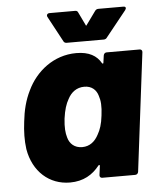

<svg xmlns="http://www.w3.org/2000/svg" viewBox="-51 -745 658 797"><g transform="rotate(-5 277.5 -346.0)"><path d="M414 -579 499 -685C505 -693 503 -700 493 -700H389C383 -700 378 -698 374 -692L335 -638C333 -634 331 -634 330 -638L304 -692C302 -698 297 -700 292 -700H185C176 -700 171 -693 175 -685L232 -579C234 -574 239 -571 245 -571H400C406 -571 411 -574 414 -579ZM394 -505 390 -476C390 -472 387 -470 384 -474C366 -506 334 -525 281 -525C186 -525 112 -464 76 -388C56 -348 46 -306 41 -260C36 -220 35 -183 40 -146C56 -51 123 8 209 8C265 8 304 -16 332 -52C336 -56 338 -54 338 -50L333 -12C332 -5 337 0 343 0H481C488 0 493 -5 494 -12L555 -505C556 -512 551 -517 545 -517H407C400 -517 395 -512 394 -505ZM340 -180C326 -153 304 -134 272 -134C240 -134 220 -153 213 -179C207 -199 205 -222 209 -258C214 -295 222 -319 233 -338C247 -365 270 -383 302 -383C333 -383 352 -365 359 -340C366 -320 368 -296 363 -258C359 -222 351 -199 340 -180Z"/></g></svg>

Font: Barlow ExtraBold
Style: Italic
Weight: 800
Italic angle: -7°
Designer: Jeremy Tribby
Foundry: Tribby Type
Version: Version 1.422;hotconv 1.0.109;makeotfexe 2.5.65596